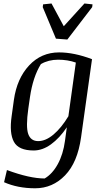

<svg xmlns="http://www.w3.org/2000/svg" viewBox="-20 -835 584 1079"><path d="M364.3 -181.6 406.2 -483.4Q360.4 -499.5 306.6 -499.5Q252.9 -499.5 210 -475.1Q165 -402.8 148.4 -289.1L139.2 -225.1Q124.5 -122.1 138.7 -82Q152.8 -42 194.8 -42Q236.8 -42 280.8 -79.1Q324.7 -116.2 364.3 -181.6ZM169.4 10.7Q84.5 10.7 58.1 -38.1Q31.7 -86.9 45.4 -182.1L58.1 -273.9Q75.2 -394 143.6 -467.3Q211.9 -540.5 312 -540.5Q396.5 -540.5 497.1 -502.4L435.5 -63Q416 77.6 345.7 150.4Q275.4 223.1 177.7 223.1Q79.6 223.1 2.9 189L19 120.6Q147 168 231 168Q274.4 142.6 304.7 87.4Q335 32.2 345.2 -43.5L355.5 -119.6Q314.5 -58.6 266.6 -23.9Q218.8 10.7 169.4 10.7ZM222.2 -810.5 269.5 -815.4 338.4 -687.5 454.6 -815.4 500 -810.5 498 -794.9 358.4 -612.8 294.4 -617.7 220.2 -794.9Z"/></svg>

Font: NoticiaText-Italic
Style: Italic
Weight: 400
Italic angle: -8°
Designer: JM Sole
Foundry: JM Sole
Version: Version 1.003